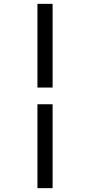

<svg xmlns="http://www.w3.org/2000/svg" viewBox="-20 -889 468 1000"><path d="M254 -869V-433H175V-869ZM254 -346V91H175V-346Z"/></svg>

Font: Grenzecho Serif
Style: Serif-Regular
Weight: 400
Designer: Dan Reynolds
Foundry: Dan Reynolds
Version: Version 1.001; ttfautohint (v1.1) -l 5 -r 5 -G 72 -x 0 -D la